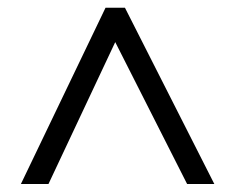

<svg xmlns="http://www.w3.org/2000/svg" viewBox="-20 -760 605 493"><path d="M33.7 -287.6 251 -740.2H300.8L530.3 -287.6H460.4L275.9 -651.9L104.5 -287.6Z"/></svg>

Font: Oxygen-Regular
Style: Regular
Weight: 400
Designer: Vernon Adams
Foundry: Vernon Adams
Version: Version Release 0.2.3 webfont; ttfautohint (v0.93.3-1d66) -l